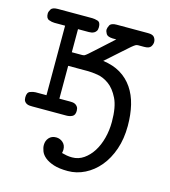

<svg xmlns="http://www.w3.org/2000/svg" viewBox="-101 -511 726 819"><g transform="rotate(15 262.5 -101.5)"><path d="M17 -30Q17 -52 30.5 -57Q44 -62 54 -62H102V-369H55Q43 -369 30 -374Q17 -379 17 -400Q17 -408 23.5 -419Q30 -430 54 -430H206Q216 -430 229.5 -426Q243 -422 243 -400Q243 -389 239 -383Q235 -377 229.5 -374Q224 -371 218 -370Q212 -369 207 -369H159V-267H204Q210 -267 214 -268.5Q218 -270 229 -279.5Q240 -289 262.5 -309.5Q285 -330 328 -369H312Q289 -370 283 -380.5Q277 -391 277 -399Q277 -406 283 -418Q289 -430 313 -430H452Q473 -430 480 -420.5Q487 -411 487 -400Q487 -389 480 -379Q473 -369 451 -369H425Q419 -369 414 -366.5Q409 -364 397 -354Q385 -344 362 -323Q339 -302 298 -266Q343 -260 375.5 -240.5Q408 -221 429.5 -189.5Q451 -158 461 -116.5Q471 -75 471 -25Q471 32 455 78.5Q439 125 411.5 158Q384 191 348 209Q312 227 273 227Q235 227 210.5 219Q186 211 171.5 199Q157 187 151.5 172.5Q146 158 146 146Q146 127 157.5 114Q169 101 189 101Q206 101 219 112.5Q232 124 232 144Q232 149 230 159Q241 162 252 164Q263 166 276 166Q304 166 327 150Q350 134 366.5 108Q383 82 392 47.5Q401 13 401 -24Q401 -90 383 -126.5Q365 -163 340 -181Q315 -199 289 -203Q263 -207 248 -207H159V-62H206Q210 -62 216.5 -61.5Q223 -61 229 -58Q235 -55 239.5 -48.5Q244 -42 244 -31Q244 -12 232.5 -6Q221 0 206 0H56Q51 0 44 -0.5Q37 -1 31 -4Q25 -7 21 -13Q17 -19 17 -30Z"/></g></svg>

Font: CMU Typewriter Custom
Style: Regular
Weight: 500
Monospace: yes
Version: Version 0.7.0